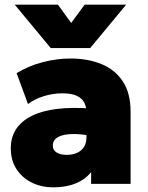

<svg xmlns="http://www.w3.org/2000/svg" viewBox="-20 -792 638 827"><path d="M209.5 15Q159.5 15 118 -5Q76.5 -25 51.5 -62.8Q26.5 -100.5 26.5 -154Q26.5 -200.5 49.2 -235.5Q72 -270.5 116.5 -292.8Q161 -315 226.8 -323Q292.5 -331 378.5 -324L379.5 -205Q345.5 -212.5 314.5 -214.2Q283.5 -216 259.5 -211.5Q235.5 -207 221.5 -195.8Q207.5 -184.5 207.5 -165.5Q207.5 -145 224 -135Q240.5 -125 267 -125Q291 -125 310.2 -133Q329.5 -141 341 -157.8Q352.5 -174.5 352.5 -201V-307Q352.5 -331 343 -349.8Q333.5 -368.5 311 -379.2Q288.5 -390 248.5 -390Q208.5 -390 169.2 -378Q130 -366 100.5 -344L51.5 -477Q103.5 -508.5 164 -524.2Q224.5 -540 283.5 -540Q358 -540 416.5 -516.2Q475 -492.5 508.8 -441.8Q542.5 -391 542.5 -310V0H372.5V-51Q348.5 -19.5 306.5 -2.2Q264.5 15 209.5 15ZM198.5 -585 43.5 -772H229.5L286.5 -693L344.5 -772H523.5L368.5 -585Z"/></svg>

Font: Geologica Roman Black
Style: Regular
Weight: 900
Designer: Sindre Bremnes, Frode Helland
Foundry: Monokrom Skriftforlag AS
Version: Version 1.010;gftools[0.9.28]